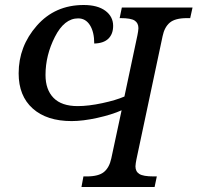

<svg xmlns="http://www.w3.org/2000/svg" viewBox="-20 -744 786 764"><path d="M475.1 -359.9 526.9 -604Q528.3 -609.9 529.5 -618.7Q530.8 -627.4 530.8 -631.8Q530.8 -652.3 515.9 -662.1Q501 -671.9 460 -671.9H456.1L464.8 -713.9H746.1L736.8 -671.9H724.1Q676.8 -671.9 655.5 -653.8Q634.3 -635.7 627 -600.1L522.9 -109.9Q521.5 -104 520.3 -95.2Q519 -86.4 519 -82Q519 -61.5 534.4 -51.8Q549.8 -42 590.8 -42H604L595.2 0H304.2L312 -42H325.2Q372.1 -42 393.6 -59.6Q415 -77.1 422.9 -113.8L463.9 -305.2Q424.8 -287.6 367.2 -274.9Q309.6 -262.2 265.1 -262.2Q166 -262.2 110.1 -312.3Q54.2 -362.3 54.2 -452.1Q54.2 -559.6 126.5 -641.8Q198.7 -724.1 313 -724.1Q368.2 -724.1 399.2 -701.2Q430.2 -678.2 430.2 -641.1Q430.2 -608.9 411.4 -590.3Q392.6 -571.8 355 -570.8Q355 -616.7 337.9 -643.8Q320.8 -670.9 291 -670.9Q235.8 -670.9 198.5 -597.4Q161.1 -523.9 161.1 -445.8Q161.1 -387.2 193.1 -354.5Q225.1 -321.8 289.1 -321.8Q332 -321.8 386.7 -333.5Q441.4 -345.2 475.1 -359.9Z"/></svg>

Font: Droid Serif
Style: Italic
Weight: 400
Italic angle: -12°
Designer: Monotype Design team
Foundry: Monotype Imaging Inc.
Version: Version 1.03